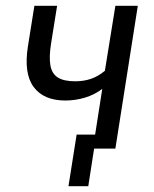

<svg xmlns="http://www.w3.org/2000/svg" viewBox="-20 -510 529 659"><path d="M283 129H215L243 -48H366L359 0H303ZM299 0 331 -205Q305 -185 272 -175Q239 -165 204 -165Q130 -165 95.5 -211.5Q61 -258 76 -352L98 -490H176L155 -359Q148 -314 153 -285.5Q158 -257 178.5 -244Q199 -231 238 -231Q268 -231 292.5 -239.5Q317 -248 340 -267L376 -490H453L376 0Z"/></svg>

Font: Nunito Sans 10pt Condensed
Style: Italic
Weight: 400
Width: 3
Italic angle: -9°
Designer: Vernon Adams
Foundry: Vernon Adams
Version: Version 3.101;gftools[0.9.27]